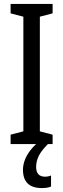

<svg xmlns="http://www.w3.org/2000/svg" viewBox="-20 -734 323 978"><path d="M248 0H34V-48L99 -65V-649L34 -666V-714H248V-666L183 -649V-65L248 -48ZM164 117Q164 141 175.5 153.5Q187 166 209 166Q220 166 227.5 164Q235 162 240 160V216Q232 220 220 222Q208 224 193 224Q145 224 121 200.5Q97 177 97 131Q97 106 106.5 81Q116 56 134.5 32Q153 8 178 -12L224 0Q190 34 177 61Q164 88 164 117Z"/></svg>

Font: Noto Sans Thai ExtraCondensed
Style: Regular
Weight: 400
Width: 2
Designer: Monotype Design Team
Foundry: Monotype Imaging Inc.
Version: Version 2.002